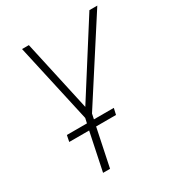

<svg xmlns="http://www.w3.org/2000/svg" viewBox="-172 -821 854 928"><g transform="rotate(-30 255.5 -357.0)"><path d="M131 0H170L214 -211H325L333 -246H222L228 -275L511 -714H467L216 -319L129 -714H91L189 -273L183 -246H71L64 -211H175Z"/></g></svg>

Font: Noto Sans SemiCondensed ExtraLight
Style: Italic
Weight: 200
Width: 4
Italic angle: -12°
Designer: Monotype Design Team
Foundry: Monotype Imaging Inc.
Version: Version 2.013